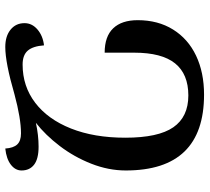

<svg xmlns="http://www.w3.org/2000/svg" viewBox="-52 -712 774 709"><g transform="rotate(-90 334.5 -357.0)"><path d="M60 -279Q60 -343 85 -406.5Q110 -470 150.5 -523Q191 -576 236 -611Q190 -601 148 -601Q103 -601 81.5 -617.5Q60 -634 60 -664Q60 -687 81.5 -703.5Q103 -720 141 -724Q143 -694 156 -680Q169 -666 197 -666Q252 -666 341 -690Q458 -724 516 -724Q556 -724 580 -704.5Q604 -685 604 -653Q604 -625 580.5 -605Q557 -585 522 -581Q519 -622 502.5 -641Q486 -660 451 -660Q371 -660 310 -613.5Q249 -567 215 -481.5Q181 -396 181 -281Q181 -159 219.5 -103.5Q258 -48 337 -48Q416 -48 455.5 -97Q495 -146 495 -248V-357Q555 -357 585 -325.5Q615 -294 615 -235Q615 -160 580.5 -104.5Q546 -49 484 -19.5Q422 10 340 10Q60 10 60 -279Z"/></g></svg>

Font: Noto Serif Georgian Medium Narrow
Style: Regular
Weight: 500
Width: 4
Designer: Monotype Design team
Foundry: Monotype Imaging Inc.
Version: Version 1.000